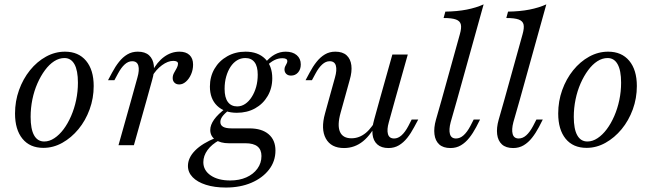

<svg xmlns="http://www.w3.org/2000/svg" viewBox="-20 -661 2966 874"><path d="M177.4 12.1Q116.1 12.1 82.3 -29.4Q48.4 -71 48.4 -144.4Q48.4 -200 66.5 -250.8Q84.7 -301.6 116.5 -341.1Q148.4 -380.6 189.5 -403.2Q230.6 -425.8 275.8 -425.8Q337.1 -425.8 371.8 -384.3Q406.5 -342.7 406.5 -269.4Q406.5 -213.7 387.9 -162.9Q369.4 -112.1 337.1 -73Q304.8 -33.9 263.7 -10.9Q222.6 12.1 177.4 12.1ZM181.5 -16.9Q204.8 -16.9 227.4 -31.9Q250 -46.8 269.4 -72.6Q288.7 -98.4 303.6 -132.7Q318.5 -166.9 326.6 -205.6Q334.7 -244.4 334.7 -284.7Q334.7 -340.3 319 -368.5Q303.2 -396.8 273.4 -396.8Q249.2 -396.8 226.6 -382.3Q204 -367.7 184.7 -341.5Q165.3 -315.3 150.4 -281.5Q135.5 -247.6 127.4 -208.5Q119.4 -169.4 119.4 -129Q119.4 -73.4 135.1 -45.2Q150.8 -16.9 181.5 -16.9Z M577.4 -206.5 605.6 -308.1Q615.3 -341.9 609.7 -362.1Q604 -382.3 581.5 -382.3Q563.7 -382.3 547.6 -367.7Q531.5 -353.2 516.9 -325.8L500.8 -296H471.8L490.3 -330.6Q504.8 -358.1 521.8 -379.4Q538.7 -400.8 559.7 -413.3Q580.6 -425.8 607.3 -425.8Q640.3 -425.8 658.5 -409.3Q676.6 -392.7 680.2 -363.7Q683.9 -334.7 672.6 -296.8L647.6 -206.5ZM519.4 0 577.4 -206.5H647.6L589.5 0ZM796 -276.6Q782.3 -276.6 774.2 -284.7Q766.1 -292.7 766.1 -305.6Q766.1 -318.5 772.6 -329.8Q779 -341.1 784.7 -351.6Q790.3 -362.1 790.3 -371Q790.3 -383.9 768.5 -383.9Q744.4 -383.9 717.3 -364.1Q690.3 -344.4 671 -311.3L671.8 -334.7Q695.2 -379 727.4 -402.4Q759.7 -425.8 796.8 -425.8Q826.6 -425.8 842.7 -410.5Q858.9 -395.2 858.9 -366.9Q858.9 -343.5 850 -323Q841.1 -302.4 826.6 -289.5Q812.1 -276.6 796 -276.6Z M1008.1 192.7Q956.5 192.7 917.3 180.2Q878.2 167.7 856.9 145.6Q835.5 123.4 835.5 94.4Q835.5 57.3 868.1 24.2Q900.8 -8.9 962.9 -33.9L978.2 -22.6Q943.5 -4 924.6 22.2Q905.6 48.4 905.6 77.4Q905.6 114.5 939.1 137.5Q972.6 160.5 1028.2 160.5Q1069.4 160.5 1101.2 146.4Q1133.1 132.3 1151.6 106.9Q1170.2 81.5 1170.2 49.2Q1170.2 20.2 1152 5.6Q1133.9 -8.9 1097.6 -8.9H1021.8Q983.9 -8.9 960.5 -25Q937.1 -41.1 937.1 -69.4Q937.1 -91.9 954.4 -116.5Q971.8 -141.1 1008.1 -168.5L1021 -159.7Q1000 -141.9 991.5 -129.8Q983.1 -117.7 983.1 -105.6Q983.1 -91.1 995.6 -83.9Q1008.1 -76.6 1034.7 -76.6H1115.3Q1171.8 -76.6 1202.8 -50Q1233.9 -23.4 1233.9 24.2Q1233.9 73.4 1204.4 111.3Q1175 149.2 1124.2 171Q1073.4 192.7 1008.1 192.7ZM1058.1 -147.6Q1001.6 -147.6 968.5 -179.4Q935.5 -211.3 935.5 -266.9Q935.5 -312.1 956.5 -348Q977.4 -383.9 1014.5 -404.8Q1051.6 -425.8 1097.6 -425.8Q1154 -425.8 1186.7 -393.5Q1219.4 -361.3 1219.4 -304.8Q1219.4 -259.7 1198.4 -223.8Q1177.4 -187.9 1141.1 -167.7Q1104.8 -147.6 1058.1 -147.6ZM1059.7 -176.6Q1079 -176.6 1096 -187.9Q1112.9 -199.2 1125.8 -219.4Q1138.7 -239.5 1146 -265.3Q1153.2 -291.1 1153.2 -321Q1153.2 -358.9 1138.7 -377.8Q1124.2 -396.8 1096.8 -396.8Q1075.8 -396.8 1058.9 -386.3Q1041.9 -375.8 1029.4 -356.9Q1016.9 -337.9 1009.7 -312.5Q1002.4 -287.1 1002.4 -256.5Q1002.4 -216.9 1017.3 -196.8Q1032.3 -176.6 1059.7 -176.6ZM1304.8 -316.9Q1291.1 -316.9 1283.1 -324.6Q1275 -332.3 1275 -345.2Q1275 -352.4 1278.2 -358.9Q1281.5 -365.3 1284.7 -371.4Q1287.9 -377.4 1287.9 -382.3Q1287.9 -389.5 1282.3 -392.7Q1276.6 -396 1265.3 -396Q1246.8 -396 1229.4 -387.5Q1212.1 -379 1195.2 -362.1L1187.1 -375Q1207.3 -400 1230.6 -412.9Q1254 -425.8 1280.6 -425.8Q1312.1 -425.8 1330.6 -410.1Q1349.2 -394.4 1349.2 -367.7Q1349.2 -345.2 1336.7 -331Q1324.2 -316.9 1304.8 -316.9Z M1546.8 -206.5 1530.6 -148.4Q1514.5 -91.1 1527.4 -61.3Q1540.3 -31.5 1579.8 -31.5Q1615.3 -31.5 1645.2 -56Q1675 -80.6 1701.6 -133.1V-112.9Q1671 -49.2 1632.7 -18.1Q1594.4 12.9 1546 12.9Q1487.1 12.9 1463.3 -30.2Q1439.5 -73.4 1459.7 -145.2L1476.6 -206.5ZM1476.6 -206.5 1504.8 -308.1Q1514.5 -341.9 1508.9 -362.1Q1503.2 -382.3 1480.6 -382.3Q1462.9 -382.3 1446.8 -367.7Q1430.6 -353.2 1416.1 -325.8L1400 -296H1371L1389.5 -330.6Q1404 -358.1 1421 -379.4Q1437.9 -400.8 1458.9 -413.3Q1479.8 -425.8 1506.5 -425.8Q1539.5 -425.8 1557.7 -409.3Q1575.8 -392.7 1579.4 -363.7Q1583.1 -334.7 1571.8 -296.8L1546.8 -206.5ZM1708.1 -206.5 1766.1 -412.9H1836.3L1778.2 -206.5ZM1750 -104.8Q1740.3 -71 1746 -50.8Q1751.6 -30.6 1774.2 -30.6Q1791.9 -30.6 1808.1 -45.2Q1824.2 -59.7 1838.7 -87.1L1854 -116.9H1883.9L1865.3 -82.3Q1850.8 -54.8 1833.9 -33.5Q1816.9 -12.1 1796 0.4Q1775 12.9 1748.4 12.9Q1716.1 12.9 1697.6 -3.6Q1679 -20.2 1675.8 -49.6Q1672.6 -79 1683.1 -116.1L1708.1 -206.5H1778.2Z M1990.3 -206.5 2073.4 -505.6Q2081.5 -533.9 2077.8 -549.6Q2074.2 -565.3 2055.6 -572.2Q2037.1 -579 1999.2 -579L2007.3 -608.1Q2061.3 -608.9 2104.4 -617.3Q2147.6 -625.8 2181.5 -641.1L2060.5 -206.5ZM2031.5 -104.8Q2022.6 -71 2028.2 -50.8Q2033.9 -30.6 2055.6 -30.6Q2074.2 -30.6 2090.3 -45.2Q2106.5 -59.7 2121 -87.1L2136.3 -116.9H2165.3L2147.6 -82.3Q2133.1 -54.8 2116.1 -33.5Q2099.2 -12.1 2078.2 0.4Q2057.3 12.9 2030.6 12.9Q1997.6 12.9 1979.4 -3.6Q1961.3 -20.2 1957.7 -49.6Q1954 -79 1964.5 -116.1L1990.3 -206.5H2060.5Z M2275.8 -206.5 2358.9 -505.6Q2366.9 -533.9 2363.3 -549.6Q2359.7 -565.3 2341.1 -572.2Q2322.6 -579 2284.7 -579L2292.7 -608.1Q2346.8 -608.9 2389.9 -617.3Q2433.1 -625.8 2466.9 -641.1L2346 -206.5ZM2316.9 -104.8Q2308.1 -71 2313.7 -50.8Q2319.4 -30.6 2341.1 -30.6Q2359.7 -30.6 2375.8 -45.2Q2391.9 -59.7 2406.5 -87.1L2421.8 -116.9H2450.8L2433.1 -82.3Q2418.5 -54.8 2401.6 -33.5Q2384.7 -12.1 2363.7 0.4Q2342.7 12.9 2316.1 12.9Q2283.1 12.9 2264.9 -3.6Q2246.8 -20.2 2243.1 -49.6Q2239.5 -79 2250 -116.1L2275.8 -206.5H2346Z M2650 12.1Q2588.7 12.1 2554.8 -29.4Q2521 -71 2521 -144.4Q2521 -200 2539.1 -250.8Q2557.3 -301.6 2589.1 -341.1Q2621 -380.6 2662.1 -403.2Q2703.2 -425.8 2748.4 -425.8Q2809.7 -425.8 2844.4 -384.3Q2879 -342.7 2879 -269.4Q2879 -213.7 2860.5 -162.9Q2841.9 -112.1 2809.7 -73Q2777.4 -33.9 2736.3 -10.9Q2695.2 12.1 2650 12.1ZM2654 -16.9Q2677.4 -16.9 2700 -31.9Q2722.6 -46.8 2741.9 -72.6Q2761.3 -98.4 2776.2 -132.7Q2791.1 -166.9 2799.2 -205.6Q2807.3 -244.4 2807.3 -284.7Q2807.3 -340.3 2791.5 -368.5Q2775.8 -396.8 2746 -396.8Q2721.8 -396.8 2699.2 -382.3Q2676.6 -367.7 2657.3 -341.5Q2637.9 -315.3 2623 -281.5Q2608.1 -247.6 2600 -208.5Q2591.9 -169.4 2591.9 -129Q2591.9 -73.4 2607.7 -45.2Q2623.4 -16.9 2654 -16.9Z"/></svg>

Font: Playfair 5pt SemiExpanded Light Light
Style: Italic
Weight: 300
Italic angle: -15.6°
Version: Version 2.203